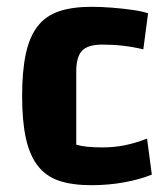

<svg xmlns="http://www.w3.org/2000/svg" viewBox="-20 -532 491 564"><path d="M249 12Q192 12 153.5 -1Q115 -14 91 -45Q67 -76 56 -126Q45 -176 45 -250Q45 -324 56 -374.5Q67 -425 91 -455.5Q115 -486 154 -499Q193 -512 249 -512Q277 -512 308.5 -509.5Q340 -507 368.5 -503Q397 -499 415 -493L401 -387Q372 -394 342.5 -397.5Q313 -401 281 -401Q238 -401 221 -383Q204 -365 204 -322V-107Q230 -99 281 -99Q314 -99 345 -105Q376 -111 412 -125L426 -19Q388 -4 342.5 4Q297 12 249 12Z"/></svg>

Font: Changa ExtraLight SemiBold
Style: Regular
Weight: 600
Version: Version 3.002; ttfautohint (v1.8.2)